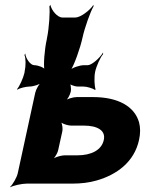

<svg xmlns="http://www.w3.org/2000/svg" viewBox="-20 -755 604 801"><path d="M377 -456C382 -479 399 -517 410 -529V-536C396 -512 362 -483 346 -483H330C313 -483 282 -473 271 -462L273 -459C289 -481 315 -555 324 -597C333 -639 357 -706 370 -728V-735C355 -711 315 -682 295 -682H240C220 -682 195 -711 190 -735L186 -728C189 -706 185 -638 176 -596L175 -590C166 -550 160 -481 166 -461L169 -464C163 -474 138 -483 123 -483C107 -483 88 -510 85 -532L82 -525C88 -514 88 -479 83 -458L82 -451C77 -429 61 -394 51 -383L52 -381C61 -387 88 -394 104 -394C119 -394 148 -403 158 -413L156 -416C144 -408 130 -382 127 -368L54 -32C50 -14 33 15 22 25L23 26C36 19 71 11 92 11H282C318 11 352 7 383 -2C467 -26 540 -79 560 -171C566 -198 566 -223 560 -245C541 -311 473 -350 368 -350H300C285 -350 257 -342 246 -332L248 -329C260 -336 272 -358 275 -372C278 -385 275 -408 267 -415L263 -412C269 -402 291 -394 305 -394H327C343 -394 368 -386 376 -380L379 -382C374 -394 372 -432 377 -456ZM413 -171C404 -129 361 -107 303 -107H251C232 -107 199 -96 187 -83L189 -81C204 -89 220 -114 223 -130L240 -207C243 -223 238 -249 227 -257L224 -255C230 -242 259 -231 278 -231H330C386 -231 422 -211 413 -171Z"/></svg>

Font: Asimov
Style: EdgeExtremeIt
Weight: 500
Designer: Google
Version: Version 2.000980: 2014